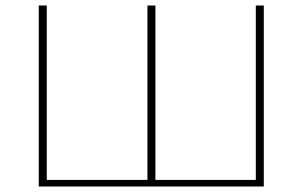

<svg xmlns="http://www.w3.org/2000/svg" viewBox="-20 -678 1100 698"><path d="M939 -658V0H121V-658H150V-24H516V-658H545V-24H910V-658Z"/></svg>

Font: Ysabeau Extralight
Style: Regular
Weight: 200
Designer: Christian Thalmann (Catharsis Fonts)
Version: Version 0.003